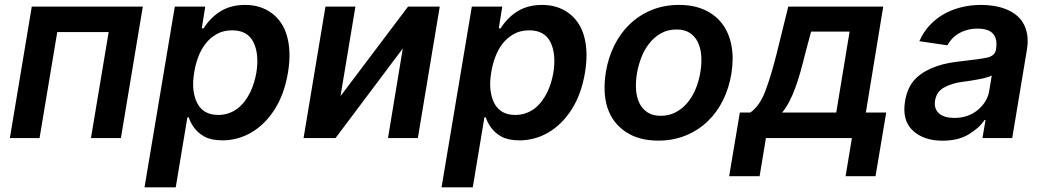

<svg xmlns="http://www.w3.org/2000/svg" viewBox="-20 -573 4331 797"><path d="M21 0 111.9 -545.5H572.8L481.9 0H357.6L431.1 -440H217.7L144.2 0Z M579.9 204.5 705.6 -545.5H832L817.5 -455.3H824.9Q855.1 -502.1 897.4 -527.3Q939.6 -552.6 997.2 -552.6Q1060.4 -552.6 1105.5 -520.2Q1128.2 -504.3 1144.9 -480.5Q1161.6 -456.7 1170.8 -425.4Q1180 -394.2 1181.5 -355.8Q1182.9 -317.5 1175.4 -272Q1160.5 -182.2 1120.4 -119.3Q1100.5 -88.1 1076.2 -63.9Q1051.8 -39.8 1024.1 -23.4Q996.4 -7.1 966.1 1.2Q935.7 9.6 903.8 9.6Q856.9 9.6 828.5 -6Q814.3 -13.8 803.6 -23.4Q793 -33 785.2 -43.7Q777.3 -54.3 772 -65.2Q766.7 -76 763.5 -85.9H757.8L709.5 204.5ZM798.7 -144.9Q824.2 -95.9 885.7 -95.9Q909.8 -95.9 930 -103.2Q950.3 -110.4 966.6 -123Q983 -135.7 995.9 -152.9Q1008.9 -170.1 1018.5 -189.6Q1028.1 -209.2 1034.4 -230.5Q1040.8 -251.8 1044.4 -272.7Q1056.1 -349.4 1032 -398.1Q1007.5 -447.1 943.9 -447.1Q907.3 -447.1 880 -431.8Q852.6 -416.5 833.5 -391.9Q814.3 -367.2 802.7 -335.9Q791.2 -304.7 786.2 -272.7Q779.5 -233 782.8 -201.2Q786.2 -169.4 798.7 -144.9Z M1331 -545.5H1455.3L1393.5 -174L1673.7 -545.5H1805.4L1714.5 0H1590.6L1652 -371.8L1372.9 0H1240.1Z M1812.9 204.5 1938.6 -545.5H2065L2050.4 -455.3H2057.9Q2088.1 -502.1 2130.3 -527.3Q2172.6 -552.6 2230.1 -552.6Q2293.3 -552.6 2338.4 -520.2Q2361.2 -504.3 2377.8 -480.5Q2394.5 -456.7 2403.8 -425.4Q2413 -394.2 2414.4 -355.8Q2415.8 -317.5 2408.4 -272Q2393.5 -182.2 2353.3 -119.3Q2333.5 -88.1 2309.1 -63.9Q2284.8 -39.8 2257.1 -23.4Q2229.4 -7.1 2199 1.2Q2168.7 9.6 2136.7 9.6Q2089.8 9.6 2061.4 -6Q2047.2 -13.8 2036.6 -23.4Q2025.9 -33 2018.1 -43.7Q2010.3 -54.3 2005 -65.2Q1999.6 -76 1996.4 -85.9H1990.8L1942.5 204.5ZM2031.6 -144.9Q2057.2 -95.9 2118.6 -95.9Q2142.8 -95.9 2163 -103.2Q2183.2 -110.4 2199.6 -123Q2215.9 -135.7 2228.9 -152.9Q2241.8 -170.1 2251.4 -189.6Q2261 -209.2 2267.4 -230.5Q2273.8 -251.8 2277.3 -272.7Q2289.1 -349.4 2264.9 -398.1Q2240.4 -447.1 2176.8 -447.1Q2140.3 -447.1 2112.9 -431.8Q2085.6 -416.5 2066.4 -391.9Q2047.2 -367.2 2035.7 -335.9Q2024.1 -304.7 2019.2 -272.7Q2012.4 -233 2015.8 -201.2Q2019.2 -169.4 2031.6 -144.9Z M2495 -273.8Q2504.6 -332.7 2529.7 -383.7Q2554.7 -434.7 2593.6 -472.1Q2632.5 -509.6 2684.1 -531.1Q2735.8 -552.6 2799 -552.6Q2859.4 -552.6 2904.7 -532Q2949.9 -511.4 2978.2 -473.9Q3006.4 -436.4 3016.3 -383.9Q3026.3 -331.3 3016 -267Q3006.4 -208.1 2981.4 -157.3Q2956.3 -106.5 2917.4 -69.2Q2878.6 -32 2826.7 -10.7Q2774.9 10.7 2712 10.7Q2632.1 10.7 2578.1 -25.2Q2523.1 -61.8 2502.1 -124.3Q2481.2 -186.8 2495 -273.8ZM2722.7 -92.3Q2756.4 -92.3 2783.9 -106.5Q2811.4 -120.7 2832.6 -145.4Q2853.7 -170.1 2867.5 -203.3Q2881.4 -236.5 2887.4 -274.5Q2893.5 -311.1 2890.8 -343.2Q2888.1 -375.4 2876.2 -399.1Q2864.3 -422.9 2842.7 -436.8Q2821 -450.6 2788.7 -450.6Q2751.4 -450.6 2723 -434.3Q2694.6 -418 2674.4 -391.9Q2654.1 -365.8 2641.7 -333.1Q2629.3 -300.4 2623.9 -267.8Q2617.9 -231.2 2620.4 -199.2Q2622.9 -167.3 2634.9 -143.5Q2647 -119.7 2668.7 -106Q2690.3 -92.3 2722.7 -92.3Z M3006.7 158.4 3051.1 -105.8H3094.5Q3114 -119.3 3129.8 -141.9Q3145.6 -164.4 3158 -197.8Q3182.2 -262.8 3204.9 -354.4L3252.1 -545.5H3646.3L3574.2 -105.8H3658.7L3614.3 158.4H3490.1L3516.3 0H3159.4L3133.2 158.4ZM3226.6 -105.8H3451.3L3506.7 -441.8H3346.9L3323.5 -354.4Q3312.9 -311.1 3302.4 -274Q3291.9 -236.9 3280.4 -206Q3268.8 -175.1 3255.7 -150Q3242.5 -125 3226.6 -105.8Z M3736.9 -153.1Q3747.2 -214.5 3782.7 -248.6Q3801.5 -266.3 3823.9 -278.6Q3846.2 -290.8 3870.7 -299Q3895.2 -307.2 3920.8 -311.8Q3946.4 -316.4 3971.2 -318.9Q4044.7 -327.1 4077.4 -333.8Q4110.1 -340.9 4114.7 -367.9V-370Q4121.1 -410.9 4102.6 -432.5Q4084.2 -454.2 4038 -454.2Q4014.6 -454.2 3994.9 -448.7Q3975.1 -443.2 3959.3 -433.8Q3943.5 -424.4 3931.8 -411.8Q3920.1 -399.1 3912.6 -384.9L3796.2 -402Q3813.2 -440.7 3840.2 -469.1Q3867.2 -497.5 3900.7 -516Q3934.3 -534.4 3973 -543.5Q4011.7 -552.6 4052.6 -552.6Q4078.5 -552.6 4104.2 -548.7Q4130 -544.7 4153.1 -536Q4176.1 -527.3 4195.3 -513Q4214.5 -498.6 4226.9 -477.8Q4239.3 -457 4244 -429Q4248.6 -400.9 4242.5 -365.1L4181.8 0H4058.2L4071 -74.9H4066.8Q4055.4 -57.5 4039.1 -43Q4022.7 -28.4 4000.4 -14.9Q3957.4 11 3892.4 11Q3814.3 11 3769.2 -30.9Q3723.7 -73.2 3736.9 -153.1ZM3941.1 -83.5Q3999.3 -83.5 4039.1 -116.8Q4078.8 -150.2 4086.3 -195.7L4096.9 -259.9Q4092.3 -256.7 4083.3 -253.7Q4074.2 -250.7 4062.7 -248Q4051.1 -245.4 4038.4 -243.1Q4025.6 -240.8 4013.5 -238.8Q4001.4 -236.9 3991.3 -235.4Q3981.2 -234 3975.1 -233.3Q3952.8 -230.5 3933.9 -224.6Q3915.1 -218.8 3899.1 -209.9Q3867.2 -192.5 3861.5 -155.2Q3858.7 -137.8 3863.3 -124.3Q3867.9 -110.8 3878.4 -101.7Q3888.8 -92.7 3904.8 -88.1Q3920.8 -83.5 3941.1 -83.5Z"/></svg>

Font: Inter P Semi Bold
Style: Italic
Weight: 600
Italic angle: 9.39999°
Designer: Rasmus Andersson
Foundry: rsms
Version: Version 3.018;git-588b23468